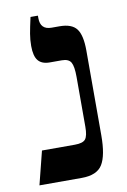

<svg xmlns="http://www.w3.org/2000/svg" viewBox="-77 -695 491 742"><g transform="rotate(-10 168.5 -323.5)"><path d="M17 0 50 -131H179Q211 -131 221 -144Q231 -157 231 -192V-388Q231 -429 222 -445Q213 -461 186 -461H139Q108 -461 93.5 -478.5Q79 -496 79 -536Q79 -560 83 -583.5Q87 -607 96 -647H125V-637Q125 -592 169 -592H200Q248 -592 267 -567Q286 -542 286 -482V-149Q286 -70 264.5 -35Q243 0 183 0Z"/></g></svg>

Font: Noto Serif Hebrew SemiCondensed SemiBold
Style: Regular
Weight: 600
Width: 4
Designer: Monotype Design Team
Foundry: Monotype Imaging Inc.
Version: Version 2.004; ttfautohint (v1.8.4.7-5d5b)